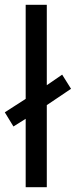

<svg xmlns="http://www.w3.org/2000/svg" viewBox="-29 -780 316 800"><path d="M78 0V-285L27 -253L-9 -312L78 -368V-760H166V-425L230 -469L267 -410L166 -342V0Z"/></svg>

Font: Noto Sans Glagolitic
Style: Regular
Weight: 400
Designer: Monotype Design Team
Foundry: Monotype Imaging Inc.
Version: Version 2.004; ttfautohint (v1.8.4.7-5d5b)